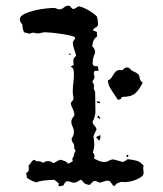

<svg xmlns="http://www.w3.org/2000/svg" viewBox="-20 -649 577 678"><path d="M171 -621Q175 -621 180 -618.5Q185 -616 190 -616Q198 -616 205.5 -622.5Q213 -629 221 -629Q227 -629 230 -624Q233 -619 238 -617Q244 -618 249 -621.5Q254 -625 259 -627Q275 -623 293 -612.5Q311 -602 322 -591Q326 -579 326 -562Q326 -556 318 -552Q310 -548 308 -542L322 -536L323 -520Q314 -515 310 -505Q306 -495 306 -485Q311 -481 313.5 -475Q316 -469 316 -463Q307 -445 307 -423L312 -415L319 -416L326 -414L328 -399H314L311 -390L314 -377Q313 -372 310.5 -368Q308 -364 306 -360Q310 -356 312 -348L311 -336L316 -324L317 -258Q317 -236 307 -220Q307 -212 313 -206Q319 -200 321 -192Q318 -186 315 -180Q312 -174 310 -168Q311 -160 312 -153Q313 -146 313 -138Q313 -126 308 -111Q313 -104 313.5 -100.5Q314 -97 312 -89Q320 -85 329 -81Q338 -77 348 -77Q357 -77 364.5 -81.5Q372 -86 381 -86Q382 -86 387 -84.5Q392 -83 397.5 -81.5Q403 -80 408 -78.5Q413 -77 415 -77Q419 -79 423 -81.5Q427 -84 431 -87Q448 -85 462 -81.5Q476 -78 487 -64Q485 -56 486 -50.5Q487 -45 487 -37Q487 -30 477.5 -23.5Q468 -17 455.5 -12.5Q443 -8 429.5 -6.5Q416 -5 409 -7Q403 -5 396 -2.5Q389 0 386 7H381Q376 3 372 -4Q368 -11 360 -11Q354 -11 346.5 -8Q339 -5 333 -4L318 -10Q311 -10 306 -5.5Q301 -1 297 4Q279 2 274 -6Q269 -14 264 -14L249 -5L241 -4Q235 -4 229.5 -6.5Q224 -9 219 -9Q213 -9 209.5 -4Q206 1 204 6L187 9V-2L172 -14Q167 -14 158 -13.5Q149 -13 139.5 -12Q130 -11 121 -9Q112 -7 108 -5Q89 -11 75 -21Q75 -30 72 -38Q81 -42 81.5 -49Q82 -56 81 -64Q86 -69 90 -75.5Q94 -82 101 -85Q107 -79 116 -79.5Q125 -80 131 -74Q135 -76 139.5 -78Q144 -80 149 -80Q161 -80 168 -73Q175 -75 181 -79.5Q187 -84 195 -85Q202 -83 209 -80Q216 -77 221 -71Q229 -74 237 -80L235 -89Q240 -94 241 -102Q242 -110 247 -116L242 -125V-131Q242 -140 237.5 -145.5Q233 -151 233 -159Q236 -164 238.5 -170Q241 -176 241 -182Q241 -193 236.5 -201.5Q232 -210 232 -219Q232 -226 235.5 -231.5Q239 -237 243 -242Q242 -255 236 -266.5Q230 -278 230 -286Q236 -292 238 -296Q240 -300 239.5 -304Q239 -308 238 -313Q237 -318 237 -326Q237 -341 239 -356.5Q241 -372 241 -388Q241 -396 239.5 -403Q238 -410 230 -413V-414L240 -420L239 -434Q239 -438 241 -444L249 -452Q247 -461 242 -475Q237 -489 237 -497Q237 -502 241 -506.5Q245 -511 245 -516Q245 -518 242.5 -519Q240 -520 239 -520Q232 -523 219 -525.5Q206 -528 191.5 -530Q177 -532 163 -533.5Q149 -535 142 -535Q134 -535 129.5 -534Q125 -533 121 -532Q117 -531 112 -531Q107 -531 98 -534L83 -530L65 -535Q59 -547 59 -562Q56 -566 53 -570.5Q50 -575 50 -580Q50 -592 65.5 -599.5Q81 -607 101.5 -612Q122 -617 142 -619Q162 -621 171 -621ZM412 -401Q415 -404 419 -407.5Q423 -411 428 -411Q435 -411 440 -405Q445 -399 451 -397Q463 -392 467 -388Q471 -384 472 -379Q473 -374 474.5 -368.5Q476 -363 484 -357Q471 -331 457 -319Q443 -307 414 -307Q411 -307 408.5 -303.5Q406 -300 405 -298L396 -297Q388 -310 374.5 -329.5Q361 -349 361 -365Q370 -369 374.5 -376Q379 -383 383 -389.5Q387 -396 393 -399.5Q399 -403 412 -401ZM330 -152 319 -165 332 -171H335Q335 -158 330 -152ZM333 -229 323 -235 328 -241 334 -232ZM321 -291 333 -290V-285H330Q322 -285 321 -291ZM425 -101 434 -102Q433 -100 432.5 -97.5Q432 -95 430 -93ZM223 -456 224 -460 233 -458 225 -456Z"/></svg>

Font: ErikasBuero
Style: Regular
Weight: 400
Designer: Peter Wiegel
Foundry: Peter Wiegel
Version: Version 1.006